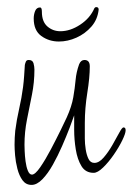

<svg xmlns="http://www.w3.org/2000/svg" viewBox="-20 -544 374 541"><path d="M69 -23Q53 -23 43.5 -36Q34 -49 29 -68.5Q24 -88 22.5 -106.5Q21 -125 21 -136Q21 -146 21.5 -156Q22 -166 23 -176Q27 -207 34 -237.5Q41 -268 45 -299Q47 -315 48 -330Q49 -345 50 -361Q51 -366 53 -370.5Q55 -375 61 -375Q72 -375 74.5 -365.5Q77 -356 77 -348Q77 -312 70 -277Q63 -242 56 -207Q49 -172 49 -136Q49 -132 49.5 -118.5Q50 -105 52 -89.5Q54 -74 58.5 -63Q63 -52 70 -52Q79 -52 93.5 -73Q108 -94 123.5 -123.5Q139 -153 151.5 -178.5Q164 -204 168 -213Q182 -244 186.5 -270Q191 -296 193 -318.5Q195 -341 203 -363Q208 -375 218 -375Q233 -375 233 -357Q233 -326 226 -282.5Q219 -239 219 -197V-175Q219 -168 219 -153.5Q219 -139 221.5 -123Q224 -107 229.5 -96Q235 -85 246 -85Q259 -85 272 -100Q285 -115 296.5 -135Q308 -155 316 -170Q324 -185 328 -185Q334 -185 334 -177Q334 -168 324.5 -148.5Q315 -129 300.5 -108Q286 -87 270.5 -72Q255 -57 244 -57Q221 -57 209.5 -76Q198 -95 193.5 -123Q189 -151 189 -177.5Q189 -204 189 -219Q185 -207 176 -183.5Q167 -160 155 -132.5Q143 -105 129 -80Q115 -55 99.5 -39Q84 -23 69 -23ZM146 -427Q118 -427 96.5 -442.5Q75 -458 75 -492Q75 -503 79 -513Q83 -523 93 -523Q98 -523 98 -511Q98 -483 113.5 -469.5Q129 -456 150 -456Q178 -456 206 -474.5Q234 -493 246 -521Q248 -524 251 -524Q258 -524 258 -517Q255 -489 237.5 -469Q220 -449 195.5 -438Q171 -427 146 -427Z"/></svg>

Font: Licorice
Style: Regular
Weight: 400
Designer: Robert E. Leuschke
Foundry: Robert E. Leuschke
Version: Version 1.010; ttfautohint (v1.8.3)